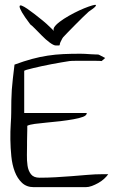

<svg xmlns="http://www.w3.org/2000/svg" viewBox="-20 -774 481 794"><path d="M26.4 -306.6Q26.4 -335.9 26.9 -358.4Q27.3 -380.9 28.8 -402.8Q30.3 -424.8 33.2 -449.2Q36.1 -473.6 40 -506.8Q80.1 -521.5 112.8 -530.3Q145.5 -539.1 177.2 -543.9Q209 -548.8 241.7 -550.3Q274.4 -551.8 312.5 -551.8Q319.3 -551.8 331.1 -551.3Q342.8 -550.8 354.5 -549.8Q366.2 -548.8 376 -548.8Q385.7 -548.8 388.7 -547.9L415 -534.2L400.4 -521.5Q393.6 -522.5 374.5 -522.5Q355.5 -522.5 334 -522.5Q312.5 -522.5 293.9 -522.5Q275.4 -522.5 267.6 -521.5Q253.9 -519.5 234.4 -516.1Q214.8 -512.7 193.8 -508.8Q172.9 -504.9 152.8 -500.5Q132.8 -496.1 116.7 -492.2Q100.6 -488.3 90.3 -485.4Q80.1 -482.4 80.1 -480.5V-306.6H338.9Q338.9 -296.9 323.7 -291Q308.6 -285.2 283.7 -280.8Q258.8 -276.4 230 -272.9Q201.2 -269.5 173.3 -267.1Q145.5 -264.6 124 -261.7Q102.5 -258.8 92.8 -253.9Q92.8 -249 92.8 -237.8Q92.8 -226.6 92.3 -213.9Q91.8 -201.2 91.8 -188.5V-172.9Q91.8 -156.2 91.3 -133.3Q90.8 -110.4 93.8 -89.4Q96.7 -68.4 107.9 -53.7Q119.1 -39.1 143.6 -39.1Q176.8 -39.1 209.5 -41Q242.2 -43 275.4 -45.4Q308.6 -47.9 341.3 -50.8Q374 -53.7 407.2 -53.7H427.7Q420.9 -43.9 410.2 -34.2Q399.4 -24.4 386.2 -17.1Q373 -9.8 359.9 -4.9Q346.7 0 334 0H120.1Q89.8 0 70.8 -18.1Q51.8 -36.1 41 -64.5Q30.3 -92.8 26.9 -127.4Q23.4 -162.1 22.9 -196.8Q22.5 -231.4 24.4 -260.7Q26.4 -290 26.4 -306.6ZM105.5 -672.9Q81.1 -705.1 70.8 -723.1Q60.5 -741.2 61 -747.6Q61.5 -753.9 70.3 -750.5Q79.1 -747.1 92.8 -737.8Q106.4 -728.5 123.5 -715.3Q140.6 -702.1 157.2 -688.5Q173.8 -674.8 186.5 -662.1Q197.3 -652.3 203.1 -645.5Q199.2 -652.3 204.1 -661.1Q210.9 -671.9 227.1 -684.1Q243.2 -696.3 264.6 -708.5Q286.1 -720.7 307.1 -730.5Q328.1 -740.2 346.2 -746.6Q364.3 -752.9 372.1 -753.9Q379.9 -754.9 375 -748Q370.1 -741.2 346.7 -725.6Q338.9 -718.8 322.8 -703.1Q306.6 -687.5 290 -670.4Q273.4 -653.3 259.8 -639.6Q246.1 -626 241.2 -620.1Q239.3 -618.2 237.3 -614.3L232.4 -604.5Q229.5 -599.6 228 -594.2Q226.6 -588.9 226.6 -586.9Q224.6 -585.9 219.2 -585.9Q213.9 -585.9 210.9 -585.9Q202.1 -585.9 185.5 -598.1Q168.9 -610.4 153.3 -626.5Q137.7 -642.6 124 -656.2Q110.4 -669.9 105.5 -672.9Z"/></svg>

Font: The Girl Next Door
Style: Regular
Weight: 400
Designer: Kimberly Geswein
Foundry: Kimberly Geswein
Version: Version 1.002 2010